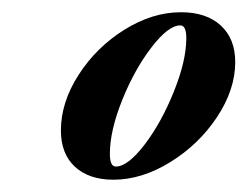

<svg xmlns="http://www.w3.org/2000/svg" viewBox="-20 -561 405 314"><path d="M165.5 -267.1Q125.5 -267.1 102.5 -288.3Q79.6 -309.6 79.6 -347.7Q79.6 -393.6 108.6 -438.7Q137.7 -483.9 183.6 -512.5Q229.5 -541 275.9 -541Q317.4 -541 341.1 -519.3Q364.7 -497.6 364.7 -459.5Q364.7 -414.6 335 -369.6Q305.2 -324.7 258.5 -295.9Q211.9 -267.1 165.5 -267.1ZM169.4 -288.6Q189 -288.6 216.6 -324.7Q244.1 -360.8 264.4 -411.4Q284.7 -461.9 284.7 -498.5Q284.7 -519.5 274.9 -519.5Q255.4 -519.5 227.8 -483.6Q200.2 -447.8 179.9 -397.5Q159.7 -347.2 159.7 -309.6Q159.7 -288.6 169.4 -288.6Z"/></svg>

Font: Elstob ExtraBold
Style: Italic
Weight: 800
Italic angle: -20°
Designer: Peter S. Baker
Version: Version 1.015